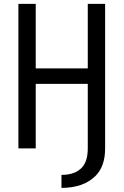

<svg xmlns="http://www.w3.org/2000/svg" viewBox="-20 -752 626 973"><path d="M73.2 0V-732.4H161.1V-405.3H424.8V-732.4H512.7V0Q512.7 90.3 464.8 138.7Q403.8 200.2 291.5 200.2V134.3Q360.8 134.3 395.5 96.7Q424.8 64.9 424.8 0V-327.1H161.1V0Z"/></svg>

Font: Consola Mono
Style: Book
Weight: 400
Monospace: yes
Version: Version 2.001